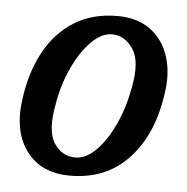

<svg xmlns="http://www.w3.org/2000/svg" viewBox="-41 -484 519 533"><g transform="rotate(5 219.0 -217.5)"><path d="M265.5 -444.5Q321.5 -444.5 358 -417.5Q394.5 -390.5 409.2 -344Q424 -297.5 414.5 -239.5Q398.5 -126 335.8 -58.8Q273 8.5 172.5 8.5Q91 8.5 50 -47.8Q9 -104 23.5 -196.5Q33.5 -268.5 64 -324.5Q94.5 -380.5 145.2 -412.5Q196 -444.5 265.5 -444.5ZM183 -43Q213 -43 241.2 -71.8Q269.5 -100.5 291 -147.5Q312.5 -194.5 322.5 -250Q337 -324 313.8 -358.2Q290.5 -392.5 255 -392.5Q226 -392.5 197.2 -363.5Q168.5 -334.5 146.8 -287.5Q125 -240.5 116 -186Q101.5 -111 123.2 -77Q145 -43 183 -43Z"/></g></svg>

Font: Fraunces 144pt S100
Style: Italic
Weight: 400
Italic angle: -16°
Version: Version 1.000; ttfautohint (v1.8.3)